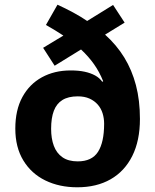

<svg xmlns="http://www.w3.org/2000/svg" viewBox="-20 -785 659 815"><path d="M224 -765Q259 -749 290.5 -732Q322 -715 350 -696L460 -764L509 -689L426 -638Q475 -594 507.5 -541Q540 -488 557 -423.5Q574 -359 574 -280Q574 -188 541.5 -123Q509 -58 449.5 -24Q390 10 308 10Q232 10 172.5 -19Q113 -48 79 -104Q45 -160 45 -239Q45 -318 75 -373Q105 -428 158 -457Q211 -486 280 -486Q314 -486 339.5 -480.5Q365 -475 384 -464.5Q403 -454 414 -438L418 -440Q402 -480 379 -512.5Q356 -545 324 -575L212 -506L163 -582L249 -634Q232 -645 213.5 -656.5Q195 -668 175 -679ZM310 -376Q270 -376 245 -360.5Q220 -345 208.5 -314.5Q197 -284 197 -238Q197 -197 208.5 -166Q220 -135 245 -117.5Q270 -100 310 -100Q370 -100 396 -140.5Q422 -181 422 -260Q422 -283 415.5 -304Q409 -325 395 -341Q381 -357 360 -366.5Q339 -376 310 -376Z"/></svg>

Font: Noto Sans Telugu
Style: Regular
Weight: 400
Designer: Jelle Bosma - Monotype Design Team
Foundry: Monotype Imaging Inc.
Version: Version 2.003